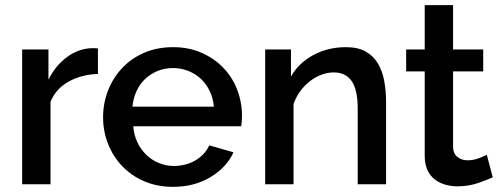

<svg xmlns="http://www.w3.org/2000/svg" viewBox="-20 -715 1942 745"><path d="M360 -428Q296 -426 246.5 -398.5Q197 -371 176 -320V0H66V-523H168V-406Q195 -460 238.5 -492.5Q282 -525 332 -528Q342 -528 348.5 -528Q355 -528 360 -527Z M651 10Q590 10 540 -11.5Q490 -33 454.5 -70Q419 -107 399.5 -156Q380 -205 380 -260Q380 -315 399.5 -364.5Q419 -414 454.5 -451.5Q490 -489 540 -510.5Q590 -532 652 -532Q713 -532 762.5 -510Q812 -488 847 -451.5Q882 -415 900.5 -366.5Q919 -318 919 -265Q919 -253 918 -242.5Q917 -232 916 -225H497Q500 -190 513.5 -162Q527 -134 548.5 -113.5Q570 -93 597.5 -82Q625 -71 655 -71Q677 -71 698.5 -76.5Q720 -82 738 -92.5Q756 -103 770 -118Q784 -133 792 -151L886 -124Q859 -65 796.5 -27.5Q734 10 651 10ZM810 -301Q807 -334 793.5 -362Q780 -390 759 -409.5Q738 -429 710 -440Q682 -451 651 -451Q620 -451 592.5 -440Q565 -429 544 -409.5Q523 -390 510 -362Q497 -334 494 -301Z M1478 0H1368V-293Q1368 -367 1344.5 -400.5Q1321 -434 1275 -434Q1251 -434 1227 -425Q1203 -416 1182 -399.5Q1161 -383 1144.5 -360.5Q1128 -338 1119 -311V0H1009V-523H1109V-418Q1139 -471 1196 -501.5Q1253 -532 1322 -532Q1369 -532 1399 -515Q1429 -498 1446.5 -468.5Q1464 -439 1471 -400.5Q1478 -362 1478 -319Z M1892 -27Q1871 -17 1834 -4.5Q1797 8 1755 8Q1729 8 1706 1Q1683 -6 1665.5 -20Q1648 -34 1638 -56.5Q1628 -79 1628 -111V-438H1556V-523H1628V-695H1738V-523H1855V-438H1738V-146Q1738 -120 1755 -106Q1771 -93 1794 -93Q1817 -93 1838 -101Q1859 -109 1869 -114Z"/></svg>

Font: Oxford Sans SemiBold
Style: Regular
Weight: 600
Designer: Matt McInerney, Pablo Impallari, Rodrigo Fuenzalida
Foundry: Matt McInerney, Pablo Impallari, Rodrigo Fuenzalida
Version: Version 3.000g; ttfautohint (v1.5) -l 8 -r 28 -G 28 -x 14 -D